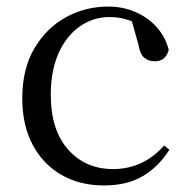

<svg xmlns="http://www.w3.org/2000/svg" viewBox="-20 -551 578 586"><path d="M297 15Q224 15 168 -17Q112 -49 80 -108.5Q48 -168 48 -251Q48 -341 85 -403.5Q122 -466 181.5 -498.5Q241 -531 310 -531Q355 -531 393 -514.5Q431 -498 457.5 -469Q484 -440 495 -399Q486 -364 453 -364Q432 -364 419.5 -375.5Q407 -387 403 -413L378 -502L428 -462Q397 -482 370 -490.5Q343 -499 315 -499Q264 -499 223 -470Q182 -441 158.5 -388Q135 -335 135 -262Q135 -154 188 -94.5Q241 -35 325 -35Q370 -35 409 -52.5Q448 -70 481 -107L497 -94Q464 -42 416 -13.5Q368 15 297 15Z"/></svg>

Font: Noto Serif SC ExtraLight
Style: Regular
Weight: 400
Version: Version 2.002-H1;hotconv 1.1.0;makeotfexe 2.6.0